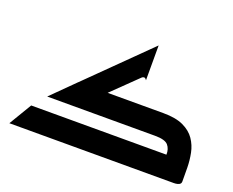

<svg xmlns="http://www.w3.org/2000/svg" viewBox="-107 -832 1224 1010"><g transform="rotate(20 505.0 -326.5)"><path d="M25 0 101 -127H858Q859 -159 841.5 -179.5Q824 -200 768 -200H164L292 -327H768Q838 -327 880.5 -307Q923 -287 945.5 -254Q968 -221 976 -181Q984 -141 984.5 -100Q985 -59 985 -23Q985 -11 975 -6Q965 -1 955 -0.5Q945 0 945 0ZM339 -213 269 -304 623 -653V-458Q616 -469 609 -469Q602 -469 596 -463Z"/></g></svg>

Font: Reem Kufi Fun SemiBold
Style: Regular
Weight: 600
Designer: Khaled Hosny
Version: Version 1.005